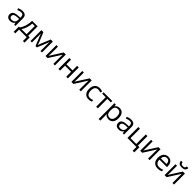

<svg xmlns="http://www.w3.org/2000/svg" viewBox="840 -3584 6652 6652"><g transform="rotate(45 4166.0 -258.0)"><path d="M475 -365Q475 -458 429.5 -501Q384 -544 287 -544Q240 -544 193 -532Q146 -520 106 -498L131 -436Q216 -477 282 -477Q342 -477 369 -447Q396 -417 396 -354V-321L305 -318Q46 -311 46 -148Q46 -73 91 -31.5Q136 10 216 10Q277 10 316.5 -8.5Q356 -27 395 -76H399L415 0H475ZM131 -147Q131 -203 173.5 -229.5Q216 -256 313 -260L394 -263V-215Q394 -140 351 -98.5Q308 -57 232 -57Q184 -57 157.5 -80Q131 -103 131 -147Z M1030 -70V-535H759Q758 -399 721 -279Q684 -159 618 -70H576V185H654V0H1028V185H1107V-70ZM832 -471H952V-70H702Q754 -140 790 -251Q826 -362 832 -471Z M1453 -195 1313 -534H1214V0H1286V-442Q1296 -404 1322 -340L1460 0H1528L1666 -339L1694 -414L1704 -442V0H1776V-534H1673L1528 -181L1507 -124L1492 -78Q1474 -141 1453 -195Z M1949 0H2050L2339 -455L2337 -392L2335 -327V0H2411V-535H2310L2020 -79L2022 -107L2025 -196V-535H1949Z M2583 0H2664V-241H2964V0H3045V-535H2964V-311H2664V-535H2583Z M3217 0H3318L3607 -455L3605 -392L3603 -327V0H3679V-535H3578L3288 -79L3290 -107L3293 -196V-535H3217Z M4200 -18V-90Q4128 -61 4063 -61Q3985 -61 3945 -113.5Q3905 -166 3905 -265Q3905 -473 4068 -473Q4092 -473 4123.5 -466Q4155 -459 4183 -448L4208 -517Q4186 -529 4146.5 -537Q4107 -545 4070 -545Q3951 -545 3886 -471.5Q3821 -398 3821 -264Q3821 -133 3885 -61.5Q3949 10 4065 10Q4144 10 4200 -18Z M4261 -535V-466H4433V0H4514V-466H4688V-535Z M5265 -268Q5265 -400 5207 -472.5Q5149 -545 5043 -545Q4988 -545 4946.5 -525Q4905 -505 4875 -462H4871L4860 -535H4794V240H4875V20Q4875 -23 4869 -69H4875Q4904 -30 4947 -10Q4990 10 5043 10Q5148 10 5206.5 -63Q5265 -136 5265 -268ZM5181 -269Q5181 -171 5141.5 -114.5Q5102 -58 5033 -58Q4949 -58 4912 -107Q4875 -156 4875 -268V-286Q4876 -385 4913 -430.5Q4950 -476 5031 -476Q5103 -476 5142 -422Q5181 -368 5181 -269Z M5796 -365Q5796 -458 5750.5 -501Q5705 -544 5608 -544Q5561 -544 5514 -532Q5467 -520 5427 -498L5452 -436Q5537 -477 5603 -477Q5663 -477 5690 -447Q5717 -417 5717 -354V-321L5626 -318Q5367 -311 5367 -148Q5367 -73 5412 -31.5Q5457 10 5537 10Q5598 10 5637.5 -8.5Q5677 -27 5716 -76H5720L5736 0H5796ZM5452 -147Q5452 -203 5494.5 -229.5Q5537 -256 5634 -260L5715 -263V-215Q5715 -140 5672 -98.5Q5629 -57 5553 -57Q5505 -57 5478.5 -80Q5452 -103 5452 -147Z M6409 -70V-535H6328V-70H6044V-535H5963V0H6404V185H6485V-70Z M6589 0H6690L6979 -455L6977 -392L6975 -327V0H7051V-535H6950L6660 -79L6662 -107L6665 -196V-535H6589Z M7623 -25V-97Q7539 -61 7452 -61Q7370 -61 7325 -110Q7280 -159 7277 -253H7646V-304Q7646 -376 7619.5 -430.5Q7593 -485 7543.5 -515Q7494 -545 7428 -545Q7357 -545 7304 -510.5Q7251 -476 7222 -412.5Q7193 -349 7193 -263Q7193 -135 7261.5 -62.5Q7330 10 7449 10Q7502 10 7540.5 2Q7579 -6 7623 -25ZM7559 -319H7279Q7286 -394 7324.5 -435.5Q7363 -477 7427 -477Q7491 -477 7525 -436Q7559 -395 7559 -319Z M8196 -756H8119Q8114 -708 8089.5 -686.5Q8065 -665 8015 -665Q7960 -665 7938 -685Q7916 -705 7911 -756H7835Q7840 -676 7881 -641Q7922 -606 8013 -606Q8103 -606 8146.5 -642Q8190 -678 8196 -756ZM7784 0H7885L8174 -455L8172 -392L8170 -327V0H8246V-535H8145L7855 -79L7857 -107L7860 -196V-535H7784Z"/></g></svg>

Font: OpenSansMMV
Style: Regular
Weight: 400
Designer: Steve Matteson
Foundry: Ascender Corporation
Version: Version 4.000